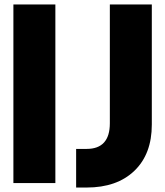

<svg xmlns="http://www.w3.org/2000/svg" viewBox="-20 -820 740 860"><path d="M40 0V-800H228V0ZM368 20H321V-153H368Q472 -153 472 -268V-800H660V-262Q660 -130 582 -55Q504 20 368 20Z"/></svg>

Font: Martian Mono ExtraBold
Style: Regular
Weight: 800
Monospace: yes
Designer: Roman Shamin
Foundry: Evil Martians
Version: Version 1.000; ttfautohint (v1.8.4.7-5d5b)